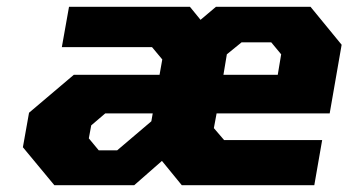

<svg xmlns="http://www.w3.org/2000/svg" viewBox="-20 -542 1020 562"><path d="M139 0 47 -111 65 -212 196 -323H447L455 -368L425 -404H161L182 -522H536L567 -484L612 -522H889L980 -411L945 -210H614L606 -167L636 -132H923L900 0H512L454 -71L373 0ZM634 -323H793L803 -383L774 -418H687L644 -383ZM269 -102H323L423 -187L427 -210H288L247 -175L240 -137Z"/></svg>

Font: Tomorrow
Style: Bold Italic
Weight: 700
Italic angle: -10°
Designer: Tony de Marco, Monica Rizzolli
Foundry: Just in Type
Version: Version 2.002